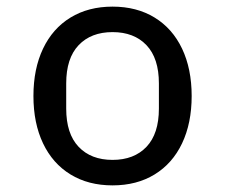

<svg xmlns="http://www.w3.org/2000/svg" viewBox="-20 -548 680 580"><path d="M81 -258Q81 -340 110 -401Q139 -462 193 -495Q247 -528 320 -528Q393 -528 447 -495Q501 -462 530 -401Q559 -340 559 -258Q559 -176 530 -115Q501 -54 447 -21Q393 12 320 12Q247 12 193 -21Q139 -54 110 -115Q81 -176 81 -258ZM320 -65Q385 -65 422.5 -104.5Q460 -144 460 -220V-296Q460 -372 422.5 -411.5Q385 -451 320 -451Q255 -451 217.5 -411.5Q180 -372 180 -296V-220Q180 -144 217.5 -104.5Q255 -65 320 -65Z"/></svg>

Font: Writer
Style: Regular
Weight: 400
Monospace: yes
Designer: Mike Abbink, Paul van der Laan, Pieter van Rosmalen
Foundry: Bold Monday
Version: Version 2.001 2020